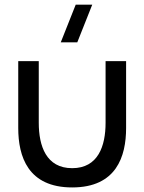

<svg xmlns="http://www.w3.org/2000/svg" viewBox="-20 -808 633 842"><path d="M60 -246.5C60 -122 102.5 14 296.5 14C490.5 14 533 -122 533 -246.5V-540H443V-269.5C443 -168 410.5 -70.5 296.5 -70.5C182.5 -70.5 150 -168 150 -269.5V-540H60ZM246.5 -622.5H319L384.5 -787.5H312Z"/></svg>

Font: Eudonet Medium
Style: Regular
Weight: 500
Designer: Mikhail Sharanda
Foundry: Mikhail Sharanda
Version: Version 4.503;Glyphs 3.1.2 (3151)